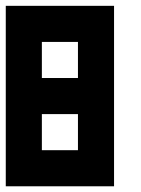

<svg xmlns="http://www.w3.org/2000/svg" viewBox="-20 -445 488 665"><path d="M250 75.2V-49.8H125V75.2ZM250 -174.8V-299.8H125V-174.8ZM0 200.2V-424.8H375V200.2Z"/></svg>

Font: Ishtika
Style: Block
Weight: 400
Designer: Kailash Nadh
Version: Version 2.3